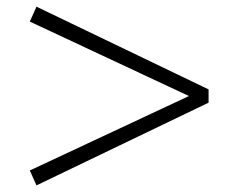

<svg xmlns="http://www.w3.org/2000/svg" viewBox="-20 -606 718 578"><path d="M548.8 -316.9 69.8 -541 89.8 -585.9 607.9 -336.9V-296.9L89.8 -47.9L69.8 -92.8Z"/></svg>

Font: I.MingCP
Style: Regular
Weight: 400
Designer: I.Font Project
Version: Version 8.000; Sep 06, 2022